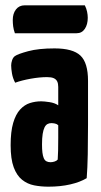

<svg xmlns="http://www.w3.org/2000/svg" viewBox="-20 -692 378 722"><path d="M162 10Q134 10 108.5 5Q83 0 63 -16Q43 -32 31.5 -63Q20 -94 20 -146Q20 -197 29.5 -229.5Q39 -262 55.5 -280Q72 -298 92.5 -304.5Q113 -311 135 -311Q146 -311 166 -308Q186 -305 199 -296Q199 -296 199 -307.5Q199 -319 199 -335Q199 -351 199 -365Q199 -378 195 -386Q191 -394 182 -398Q173 -402 157 -402Q129 -402 95.5 -396Q62 -390 37 -381Q28 -398 25 -416Q22 -434 22 -446Q22 -455 25.5 -465.5Q29 -476 36 -481Q47 -489 86 -499.5Q125 -510 185 -510Q254 -510 282.5 -483Q311 -456 311 -388V-341Q311 -284 311 -224Q311 -164 310 -111.5Q309 -59 306 -22Q281 -7 244 1.5Q207 10 162 10ZM170 -82Q177 -82 185 -84.5Q193 -87 197 -92Q198 -103 198.5 -125.5Q199 -148 199 -174Q199 -200 199 -221Q194 -226 186.5 -227.5Q179 -229 173 -229Q165 -229 158.5 -225.5Q152 -222 147.5 -213Q143 -204 140.5 -188.5Q138 -173 138 -149Q138 -131 139.5 -118.5Q141 -106 144.5 -97.5Q148 -89 154.5 -85.5Q161 -82 170 -82ZM36 -567Q31 -581 29.5 -593Q28 -605 28 -617Q28 -641 40 -656.5Q52 -672 73 -672H299Q305 -660 307.5 -648Q310 -636 310 -625Q310 -600 299 -583.5Q288 -567 268 -567Z"/></svg>

Font: Yanone Kaffeesatz ExtraLight
Style: Regular
Weight: 200
Designer: Yanone (Cyrillic: Daniel Pouzeot, Huerta Tipografica, and Cyreal)
Foundry: Yanone
Version: Version 2.003